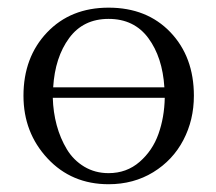

<svg xmlns="http://www.w3.org/2000/svg" viewBox="-20 -472 562 499"><path d="M41 -223.1Q41 -323.2 102.3 -387.7Q163.6 -452.1 262.2 -452.1Q361.8 -452.1 422.9 -388.2Q483.9 -324.2 483.9 -223.1Q483.9 -160.2 456.5 -107.9Q429.2 -55.7 378.2 -24.4Q327.1 6.8 262.2 6.8Q166 6.8 103.5 -60.3Q41 -127.4 41 -223.1ZM117.2 -217.8Q118.2 -180.7 127.4 -146.5Q136.7 -112.3 153.8 -84Q170.9 -55.7 199 -38.8Q227.1 -22 262.2 -22Q309.1 -22 342.8 -51.3Q376.5 -80.6 391.8 -123.8Q407.2 -167 408.2 -217.8ZM118.2 -245.1H407.2Q402.3 -323.2 365.5 -373Q328.6 -422.9 262.2 -422.9Q196.3 -422.9 159.7 -373Q123 -323.2 118.2 -245.1Z"/></svg>

Font: Dihjauti
Style: Regular
Weight: 400
Designer: T. Christopher White
Version: Version 3.0.0